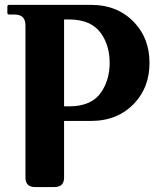

<svg xmlns="http://www.w3.org/2000/svg" viewBox="-20 -757 654 777"><path d="M122.1 0Q83 0 83 -38.6V-654.3Q83 -698.2 39.1 -698.2H17.1Q9.8 -698.2 9.8 -705.6V-730Q9.8 -737.3 17.1 -737.3H348.1Q457.5 -737.3 524.9 -664.6Q585 -600.1 585 -502.4Q585 -404.8 524.9 -340.3Q457.5 -267.6 348.1 -267.6H239.3V-38.6Q239.3 0 200.2 0ZM239.3 -678.2V-326.7H260.3Q350.6 -326.7 389.2 -383.3Q423.8 -434.1 423.8 -502.4Q423.8 -571.8 389.2 -621.6Q349.1 -678.2 260.3 -678.2Z"/></svg>

Font: Simply Serif
Style: Bold
Weight: 700
Designer: Wojciech Kalinowski "wmk69" (wmk69@o2.pl)
Foundry: Wojciech Kalinowski "wmk69" (wmk69@o2.pl)
Version: Version 1.0.0; 2022-02-18